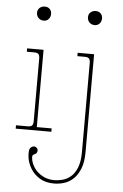

<svg xmlns="http://www.w3.org/2000/svg" viewBox="-59 -666 617 965"><g transform="rotate(5 249.5 -183.0)"><path d="M128 -553Q112 -553 101.5 -563.5Q91 -574 91 -590Q91 -605 101.5 -614.5Q112 -624 128 -624Q143 -624 152.5 -614.5Q162 -605 162 -590Q162 -574 152.5 -563.5Q143 -553 128 -553ZM35 0V-17H94Q110 -17 116 -23.5Q122 -30 122 -45V-362Q122 -377 116 -383.5Q110 -390 94 -390H57V-407H140V-17H215V0ZM385 -553Q369 -553 358.5 -563.5Q348 -574 348 -590Q348 -605 358.5 -614.5Q369 -624 385 -624Q400 -624 409.5 -614.5Q419 -605 419 -590Q419 -574 409.5 -563.5Q400 -553 385 -553ZM251 258Q207 258 177.5 239.5Q148 221 132 194Q116 167 112 140Q109 120 111 104.5Q113 89 126 83Q137 78 146.5 85Q156 92 154 104Q152 114 145.5 117Q139 120 134 123.5Q129 127 130 139Q132 163 147 186.5Q162 210 189 225.5Q216 241 251 241Q269 241 291 235.5Q313 230 332.5 214Q352 198 364.5 167.5Q377 137 377 87V-362Q377 -377 371 -383.5Q365 -390 349 -390H312V-407H395V87Q395 139 381 172.5Q367 206 345.5 225Q324 244 299 251Q274 258 251 258Z"/></g></svg>

Font: Grandiflora One
Style: Regular
Weight: 400
Designer: Haesung Cho
Foundry: JAMO
Version: Version 1.000; ttfautohint (v1.8.4.7-5d5b);gftools[0.9.28]